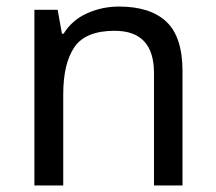

<svg xmlns="http://www.w3.org/2000/svg" viewBox="-20 -566 658 586"><path d="M343 -546Q439 -546 488 -499.5Q537 -453 537 -349V0H450V-343Q450 -472 330 -472Q241 -472 207 -422Q173 -372 173 -278V0H85V-536H156L169 -463H174Q200 -505 246 -525.5Q292 -546 343 -546Z"/></svg>

Font: Noto Sans Tai Le
Style: Regular
Weight: 400
Designer: Monotype Design Team
Foundry: Monotype Imaging Inc.
Version: Version 2.002; ttfautohint (v1.8.4.7-5d5b)